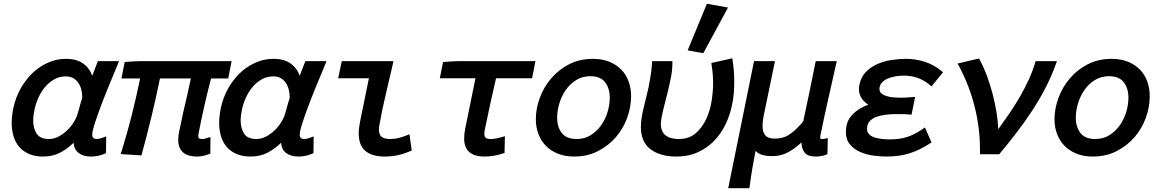

<svg xmlns="http://www.w3.org/2000/svg" viewBox="-20 -818 6116 1018"><path d="M392 -217Q393 -219 397 -233Q401 -247 405 -263Q407 -271 409.5 -278.5Q412 -286 414 -291Q416 -299 416 -301Q416 -323 411 -343Q406 -363 395.5 -378.5Q385 -394 368.5 -403.5Q352 -413 329 -413Q295 -413 267 -397Q239 -381 218 -355.5Q197 -330 183 -298.5Q169 -267 163 -237Q160 -223 158 -208.5Q156 -194 156 -180Q156 -137 174.5 -109Q193 -81 239 -81Q265 -81 289.5 -93.5Q314 -106 335 -126Q356 -146 371 -170Q386 -194 392 -217ZM469 -416 499 -494H611L604 -476Q599 -464 590.5 -443.5Q582 -423 571.5 -397.5Q561 -372 549 -343Q537 -314 526 -285Q514 -255 504 -226.5Q494 -198 486 -174Q478 -150 473.5 -132Q469 -114 469 -104Q469 -81 493 -81Q507 -81 522 -87L543 -95L542 -6L533 -2Q499 12 462 12Q422 12 397.5 -6.5Q373 -25 370 -61Q339 -30 299.5 -9Q260 12 209 12Q164 12 132 -2.5Q100 -17 80 -41.5Q60 -66 51 -98Q42 -130 42 -165Q42 -201 50 -241Q62 -302 93 -355Q110 -384 134 -411.5Q158 -439 188.5 -460Q219 -481 254.5 -493.5Q290 -506 330 -506Q386 -506 420.5 -481.5Q455 -457 469 -416Z M641 -489 653 -490Q670 -491 688 -492.5Q706 -494 723 -494H1208L1190 -402H1099Q1080 -330 1063.5 -257Q1047 -184 1033 -111Q1031 -103 1031 -98Q1031 -88 1035.5 -84.5Q1040 -81 1053 -81Q1059 -81 1064 -82Q1067 -83 1070.5 -84Q1074 -85 1076 -86L1096 -91L1095 -3L1086 0Q1072 5 1056.5 8.5Q1041 12 1024 12Q976 12 950.5 -10Q925 -32 925 -77Q925 -98 930 -121Q935 -146 940.5 -170.5Q946 -195 951 -220Q962 -266 972 -311Q982 -356 992 -402H828Q808 -302 784 -203.5Q760 -105 733 -5L730 6L620 -1L625 -17Q655 -113 679 -209Q703 -305 723 -402H624Z M1492 -217Q1493 -219 1497 -233Q1501 -247 1505 -263Q1507 -271 1509.5 -278.5Q1512 -286 1514 -291Q1516 -299 1516 -301Q1516 -323 1511 -343Q1506 -363 1495.5 -378.5Q1485 -394 1468.5 -403.5Q1452 -413 1429 -413Q1395 -413 1367 -397Q1339 -381 1318 -355.5Q1297 -330 1283 -298.5Q1269 -267 1263 -237Q1260 -223 1258 -208.5Q1256 -194 1256 -180Q1256 -137 1274.5 -109Q1293 -81 1339 -81Q1365 -81 1389.5 -93.5Q1414 -106 1435 -126Q1456 -146 1471 -170Q1486 -194 1492 -217ZM1569 -416 1599 -494H1711L1704 -476Q1699 -464 1690.5 -443.5Q1682 -423 1671.5 -397.5Q1661 -372 1649 -343Q1637 -314 1626 -285Q1614 -255 1604 -226.5Q1594 -198 1586 -174Q1578 -150 1573.5 -132Q1569 -114 1569 -104Q1569 -81 1593 -81Q1607 -81 1622 -87L1643 -95L1642 -6L1633 -2Q1599 12 1562 12Q1522 12 1497.5 -6.5Q1473 -25 1470 -61Q1439 -30 1399.5 -9Q1360 12 1309 12Q1264 12 1232 -2.5Q1200 -17 1180 -41.5Q1160 -66 1151 -98Q1142 -130 1142 -165Q1142 -201 1150 -241Q1162 -302 1193 -355Q1210 -384 1234 -411.5Q1258 -439 1288.5 -460Q1319 -481 1354.5 -493.5Q1390 -506 1430 -506Q1486 -506 1520.5 -481.5Q1555 -457 1569 -416Z M1792 -494H2066L2063 -479Q2045 -399 2026 -320.5Q2007 -242 1993 -162Q1991 -154 1990 -147Q1989 -140 1989 -132Q1989 -104 2003.5 -92.5Q2018 -81 2050 -81Q2071 -81 2092 -86Q2113 -91 2133 -99L2151 -106L2163 -20L2154 -16Q2121 -2 2088.5 5Q2056 12 2019 12Q1952 12 1917 -18Q1882 -48 1882 -111Q1882 -126 1884 -141.5Q1886 -157 1889 -173L1936 -403H1773Z M2655 -7 2645 -4Q2622 4 2597.5 8Q2573 12 2549 12Q2496 12 2468.5 -11.5Q2441 -35 2441 -84Q2441 -111 2447 -138L2501 -403H2312L2329 -489L2340 -490Q2357 -491 2375.5 -492.5Q2394 -494 2411 -494H2819L2801 -403H2610Q2594 -334 2579 -265.5Q2564 -197 2550 -128Q2549 -123 2548.5 -118Q2548 -113 2548 -108Q2548 -93 2555.5 -87Q2563 -81 2580 -81Q2594 -81 2608.5 -83.5Q2623 -86 2637 -90L2657 -96Z M3213 -300Q3213 -349 3188.5 -381.5Q3164 -414 3110 -414Q3068 -414 3035 -393.5Q3002 -373 2979.5 -340.5Q2957 -308 2945.5 -269Q2934 -230 2934 -194Q2934 -145 2958.5 -113Q2983 -81 3037 -81Q3080 -81 3112.5 -101.5Q3145 -122 3167.5 -154Q3190 -186 3201.5 -224.5Q3213 -263 3213 -300ZM2821 -186Q2821 -242 2842 -299Q2863 -356 2902 -402Q2941 -448 2997 -477Q3053 -506 3124 -506Q3173 -506 3211 -490.5Q3249 -475 3274.5 -448.5Q3300 -422 3313 -386Q3326 -350 3326 -308Q3326 -251 3305.5 -194Q3285 -137 3246 -91.5Q3207 -46 3151 -17Q3095 12 3024 12Q2975 12 2937 -3.5Q2899 -19 2873.5 -45.5Q2848 -72 2834.5 -108Q2821 -144 2821 -186Z M3863 -509 3865 -494Q3869 -467 3871 -439.5Q3873 -412 3873 -384Q3873 -352 3870.5 -321.5Q3868 -291 3861 -260Q3851 -210 3828 -161Q3805 -112 3768.5 -73.5Q3732 -35 3681.5 -11.5Q3631 12 3565 12Q3481 12 3429.5 -26.5Q3378 -65 3378 -146Q3378 -170 3382.5 -197.5Q3387 -225 3394 -252Q3400 -279 3407 -305.5Q3414 -332 3419 -356Q3425 -387 3430 -418.5Q3435 -450 3437 -482L3438 -494H3545V-481Q3545 -448 3538 -411.5Q3531 -375 3522 -337Q3513 -300 3503.5 -264Q3494 -228 3488 -196Q3486 -188 3485 -179Q3484 -170 3484 -162Q3484 -120 3509 -100.5Q3534 -81 3579 -81Q3633 -81 3668 -111Q3703 -141 3724 -186Q3745 -231 3753 -282.5Q3761 -334 3761 -377Q3761 -401 3759 -425Q3757 -449 3753 -473L3752 -484ZM3626 -551 3728 -798 3840 -778 3709 -536Z M4229 -63Q4200 -34 4161 -12Q4122 10 4074 10Q4048 10 4025.5 4.5Q4003 -1 3986 -18Q3977 29 3969 75Q3961 121 3955 168L3953 180H3841L3978 -494H4089L4028 -199Q4023 -172 4023 -151Q4023 -117 4038 -100Q4053 -83 4088 -83Q4131 -83 4161 -102Q4191 -121 4220 -153Q4221 -154 4224.5 -157.5Q4228 -161 4232 -166Q4235 -169 4239 -175Q4256 -252 4271.5 -329Q4287 -406 4303 -484L4305 -494H4417L4413 -478Q4392 -383 4370.5 -289Q4349 -195 4330 -100Q4329 -96 4329 -90Q4329 -83 4331 -82Q4333 -81 4336 -81Q4346 -81 4351 -82L4369 -86L4367 -1L4359 3Q4345 8 4331.5 10Q4318 12 4305 12Q4262 12 4246 -9.5Q4230 -31 4229 -63Z M4584 -263Q4561 -277 4547.5 -298.5Q4534 -320 4534 -348Q4534 -359 4537 -369Q4545 -410 4571 -436.5Q4597 -463 4632 -478.5Q4667 -494 4707 -500Q4747 -506 4783 -506Q4835 -506 4883 -490.5Q4931 -475 4970 -443L4980 -435L4919 -360L4907 -370Q4850 -417 4772 -417Q4749 -417 4726 -413Q4703 -409 4684.5 -400.5Q4666 -392 4654.5 -378.5Q4643 -365 4643 -345Q4643 -320 4680 -309Q4697 -303 4717.5 -301.5Q4738 -300 4754 -300Q4783 -300 4813 -303L4832 -304L4813 -210L4800 -211Q4781 -213 4763 -213Q4745 -213 4727 -213Q4702 -213 4675 -209.5Q4648 -206 4625 -198Q4603 -189 4590 -174Q4577 -159 4577 -134Q4577 -103 4617 -89Q4637 -83 4659 -81Q4681 -79 4700 -79Q4750 -79 4789 -91.5Q4828 -104 4869 -132L4884 -142L4919 -63L4910 -57Q4854 -21 4801 -4.5Q4748 12 4678 12Q4648 12 4611 7Q4574 2 4541.5 -12Q4509 -26 4487 -51.5Q4465 -77 4465 -118Q4465 -175 4499 -210Q4533 -245 4584 -263Z M5273 -133Q5302 -173 5331.5 -216Q5361 -259 5387 -304Q5413 -349 5434 -394.5Q5455 -440 5468 -485L5471 -494H5584L5578 -477Q5554 -411 5522 -349.5Q5490 -288 5451.5 -229.5Q5413 -171 5370 -115Q5327 -59 5282 -5L5278 0H5176V-24Q5176 -139 5148 -251Q5120 -363 5065 -467L5057 -481L5171 -508L5176 -498Q5197 -459 5213.5 -414Q5230 -369 5242.5 -321.5Q5255 -274 5263 -226Q5271 -178 5273 -133Z M5963 -300Q5963 -349 5938.5 -381.5Q5914 -414 5860 -414Q5818 -414 5785 -393.5Q5752 -373 5729.5 -340.5Q5707 -308 5695.5 -269Q5684 -230 5684 -194Q5684 -145 5708.5 -113Q5733 -81 5787 -81Q5830 -81 5862.5 -101.5Q5895 -122 5917.5 -154Q5940 -186 5951.5 -224.5Q5963 -263 5963 -300ZM5571 -186Q5571 -242 5592 -299Q5613 -356 5652 -402Q5691 -448 5747 -477Q5803 -506 5874 -506Q5923 -506 5961 -490.5Q5999 -475 6024.5 -448.5Q6050 -422 6063 -386Q6076 -350 6076 -308Q6076 -251 6055.5 -194Q6035 -137 5996 -91.5Q5957 -46 5901 -17Q5845 12 5774 12Q5725 12 5687 -3.5Q5649 -19 5623.5 -45.5Q5598 -72 5584.5 -108Q5571 -144 5571 -186Z"/></svg>

Font: Codetta
Style: Bold Italic
Weight: 700
Italic angle: -11°
Designer: Ulrich Proeller
Foundry: PROSA GmbH
Version: Version 2.00;September 29, 2018;FontCreator 11.5.0.2427 64-b